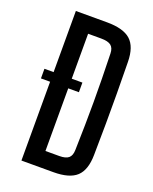

<svg xmlns="http://www.w3.org/2000/svg" viewBox="-148 -882 769 965"><g transform="rotate(20 236.5 -400.0)"><path d="M38.5 -473H241.5V-421.5H38.5ZM87.5 0V-800H254Q342 -800 381 -764.8Q420 -729.5 421 -649Q422.5 -560 423 -480Q423.5 -400 423 -320.2Q422.5 -240.5 421 -151.5Q420 -70.5 382 -35.2Q344 0 258.5 0ZM184.5 -86.5H258.5Q293.5 -86.5 308.5 -99.8Q323.5 -113 324 -142.5Q326 -213.5 327 -276.8Q328 -340 328 -400.5Q328 -461 327 -524.2Q326 -587.5 324 -658.5Q323.5 -687.5 307.5 -700.5Q291.5 -713.5 254 -713.5H184.5Z"/></g></svg>

Font: Big Shoulders Text Thin SemiBold
Style: Regular
Weight: 600
Version: Version 2.002